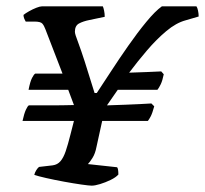

<svg xmlns="http://www.w3.org/2000/svg" viewBox="-20 -585 646 605"><path d="M269 0Q261 0 236.5 -3.5Q212 -7 182 -12.5Q152 -18 125.5 -24Q99 -30 88 -34Q90 -42 94.5 -49Q99 -56 103 -59L146 -64Q161 -66 170.5 -77Q180 -88 187 -108.5Q194 -129 202 -161L213 -204H51Q56 -227 61.5 -239Q67 -251 71 -253Q99 -253 137 -253Q175 -253 213 -254L195 -302H70Q75 -328 81 -339.5Q87 -351 91 -353H177L123 -493Q119 -504 113.5 -510.5Q108 -517 89 -517H61Q59 -520 56.5 -526Q54 -532 54 -538Q60 -543 71.5 -549.5Q83 -556 94.5 -560.5Q106 -565 112 -565H304Q306 -561 308 -551.5Q310 -542 310 -532L262 -522Q242 -518 229 -511Q216 -504 216 -485Q216 -481 218.5 -473Q221 -465 228 -446.5Q235 -428 247 -391Q259 -354 278 -292H285Q303 -319 329 -359Q355 -399 384 -440.5Q413 -482 441 -516Q469 -550 490 -565H599Q602 -561 604 -551.5Q606 -542 606 -533L565 -521Q535 -513 504 -487Q473 -461 443.5 -426.5Q414 -392 387 -356Q414 -357 443 -358Q472 -359 488 -360L496 -351Q492 -331 486.5 -319.5Q481 -308 476 -302H351L317 -253Q349 -254 374.5 -255Q400 -256 420.5 -257Q441 -258 457 -259L466 -250Q460 -228 455 -218.5Q450 -209 446 -204H302L284 -122Q280 -101 271.5 -87.5Q263 -74 257 -68L349 -58Q351 -56 352 -50Q353 -44 353 -35Q345 -26 328.5 -18Q312 -10 295.5 -5Q279 0 269 0Z"/></svg>

Font: Texturina Medium 12pt Medium
Style: Italic
Weight: 500
Italic angle: -11°
Version: Version 1.002